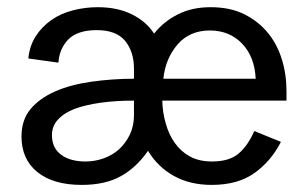

<svg xmlns="http://www.w3.org/2000/svg" viewBox="-20 -504 856 536"><path d="M764.2 -107.9Q737.3 -54.7 690.4 -21Q644 12.2 570.8 12.2Q510.3 12.2 464.8 -13.2Q420.4 -38.1 393.1 -83Q361.3 -36.6 317.4 -12.2Q273.9 12.2 208 12.2Q128.4 12.2 84 -23.9Q40 -59.6 40 -123Q40 -169.4 65.4 -199.7Q90.3 -229.5 134.3 -249Q176.8 -267.6 234.9 -275.9Q293.9 -284.2 354 -284.2V-312Q354 -359.9 329.1 -390.1Q304.2 -419.9 250 -419.9Q196.3 -419.9 170.4 -393.6Q145.5 -367.7 143.1 -329.1L59.1 -340.8Q62.5 -376 80.1 -403.3Q97.2 -429.7 123.5 -448.2Q149.4 -466.3 183.6 -475.1Q217.3 -483.9 252.9 -483.9Q307.6 -483.9 347.2 -464.4Q388.2 -444.3 410.2 -410.2Q437 -444.3 477.5 -464.4Q516.6 -483.9 567.9 -483.9Q622.6 -483.9 661.6 -464.4Q701.7 -444.3 727.5 -412.6Q753.9 -380.9 767.1 -337.4Q779.8 -296.4 779.8 -249V-223.1H433.1Q433.6 -190.4 442.9 -158.7Q451.7 -127.4 468.3 -104.5Q485.4 -80.6 510.7 -66.9Q536.1 -53.2 571.8 -53.2Q620.1 -53.2 646 -75.2Q671.9 -97.2 689.9 -138.2ZM565.9 -418.9Q509.8 -418.9 476.1 -380.4Q441.9 -340.8 436 -284.2H693.8Q690.9 -346.2 655.3 -382.8Q620.1 -418.9 565.9 -418.9ZM219.2 -53.2Q245.1 -53.2 269.5 -62Q294.9 -71.3 312.5 -87.4Q330.6 -104 342.3 -127.9Q354 -152.3 354 -182.1V-223.1Q302.7 -223.1 261.2 -217.3Q217.3 -210.9 188.5 -200.2Q159.2 -189 141.6 -169.9Q125 -151.9 125 -127Q125 -90.8 150.9 -71.8Q175.8 -53.2 219.2 -53.2Z"/></svg>

Font: Post Grotesk Regular
Style: Regular
Weight: 500
Version: 0.900; ttfautohint (v0.96) -l 8 -r 50 -G 200 -x 14 -w "gGD" 